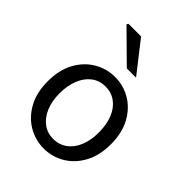

<svg xmlns="http://www.w3.org/2000/svg" viewBox="-213 -846 968 968"><g transform="rotate(45 271.0 -361.5)"><path d="M271 12Q212 12 160.5 -18Q109 -48 77.5 -105Q46 -162 46 -242Q46 -324 77.5 -381Q109 -438 160.5 -468Q212 -498 271 -498Q331 -498 382 -468Q433 -438 464.5 -381Q496 -324 496 -242Q496 -162 464.5 -105Q433 -48 382 -18Q331 12 271 12ZM271 -56Q313 -56 345 -79.5Q377 -103 394 -145Q411 -187 411 -242Q411 -298 394 -340.5Q377 -383 345 -406.5Q313 -430 271 -430Q229 -430 197.5 -406.5Q166 -383 148.5 -340.5Q131 -298 131 -242Q131 -187 148.5 -145Q166 -103 197.5 -79.5Q229 -56 271 -56ZM282 -570 124 -726 129 -735H219L348 -570Z"/></g></svg>

Font: Source Sans 3
Style: Regular
Weight: 400
Designer: Paul D. Hunt
Foundry: Adobe
Version: Version 3.046;hotconv 1.0.118;makeotfexe 2.5.65603